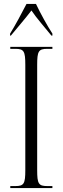

<svg xmlns="http://www.w3.org/2000/svg" viewBox="-20 -951 317 971"><path d="M31 -781V-771H35C71 -815 107 -856 139 -898C164 -860 212 -806 240 -771H245V-781C220 -819 183 -886 162 -931H114C91 -886 55 -819 31 -781ZM32 0H245V-10H219C175 -10 168 -22 168 -90V-623C168 -692 175 -704 219 -704H245V-714H32V-704H58C101 -704 108 -692 108 -623V-90C108 -22 101 -10 58 -10H32Z"/></svg>

Font: Noto Serif Display ExtraCondensed Light
Style: Regular
Weight: 300
Width: 2
Designer: Monotype Design Team
Foundry: Monotype Imaging Inc.
Version: Version 2.009